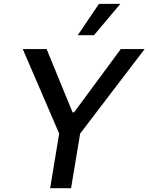

<svg xmlns="http://www.w3.org/2000/svg" viewBox="-20 -984 776 1004"><path d="M99.1 -727.3H223.7L359.4 -396.7H367.5L611.5 -727.3H736.2L399.1 -285.5L351.6 0H242.2L289.4 -285.5ZM386.7 -800.1 497.5 -963.8H609.4L471.6 -800.1Z"/></svg>

Font: Inter UI Medium
Style: Italic
Weight: 500
Italic angle: 9.39999°
Designer: Rasmus Andersson
Foundry: rsms
Version: 3.2;8d6f07862